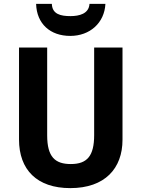

<svg xmlns="http://www.w3.org/2000/svg" viewBox="-20 -959 728 989"><path d="M523 -939H441C438 -888 388 -876 343 -876C292 -876 249 -886 247 -939H166C169 -836 239 -774 342 -774C443 -774 518 -841 523 -939ZM611 -239V-714H465V-263C465 -156 429 -114 345 -114C264 -114 223 -150 223 -262V-714H78V-240C78 -85 170 10 342 10C521 10 611 -92 611 -239Z"/></svg>

Font: Noto Sans Telugu SemiCondensed
Style: Bold
Weight: 700
Width: 4
Designer: Jelle Bosma - Monotype Design Team
Foundry: Monotype Imaging Inc.
Version: Version 2.005